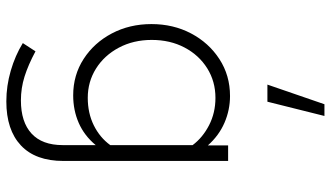

<svg xmlns="http://www.w3.org/2000/svg" viewBox="-239 -586 1044 606"><g transform="rotate(90 283.0 -283.0)"><path d="M300 219Q251 219 203 205Q155 191 116 167L142 127Q185 150 221.5 161.5Q258 173 297 173Q365 173 401.5 139.5Q438 106 438 41V-63Q408 -27 368 -9.5Q328 8 281 8Q217 8 166 -25Q115 -58 85.5 -114Q56 -170 56 -239Q56 -308 85.5 -364Q115 -420 166.5 -453.5Q218 -487 283 -487Q327 -487 367.5 -469.5Q408 -452 439 -417V-481H488V39Q488 127 439 173Q390 219 300 219ZM289 -38Q337 -38 375.5 -57Q414 -76 438 -109V-369Q414 -401 375 -421Q336 -441 289 -441Q237 -441 195.5 -415Q154 -389 130 -343.5Q106 -298 106 -240Q106 -182 130.5 -136Q155 -90 196.5 -64Q238 -38 289 -38ZM346 -785 301 -605H247L309 -785Z"/></g></svg>

Font: Red Hat Text VF
Style: Regular
Weight: 300
Designer: Pentagram, MCKL
Foundry: Pentagram, MCKL
Version: Version 1.023